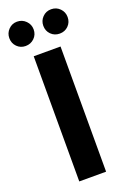

<svg xmlns="http://www.w3.org/2000/svg" viewBox="-191 -955 666 1009"><g transform="rotate(-20 142.0 -450.5)"><path d="M67 0V-700H217V0ZM46 -765Q18 -765 -1.5 -784.5Q-21 -804 -21 -833Q-21 -861 -1.5 -881Q18 -901 46 -901Q75 -901 95 -881Q115 -861 115 -833Q115 -804 95 -784.5Q75 -765 46 -765ZM237 -765Q208 -765 188.5 -784.5Q169 -804 169 -833Q169 -861 188.5 -881Q208 -901 237 -901Q266 -901 285.5 -881Q305 -861 305 -833Q305 -804 285.5 -784.5Q266 -765 237 -765Z"/></g></svg>

Font: DM Sans Black
Style: Regular
Weight: 900
Designer: Colophon Foundry, Jonny Pinhorn
Foundry: Colophon Foundry
Version: Version 4.004; ttfautohint (v1.8.4.7-5d5b)